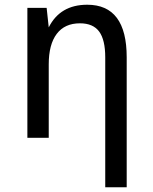

<svg xmlns="http://www.w3.org/2000/svg" viewBox="-20 -580 642 808"><path d="M422.9 -338.9Q422.9 -412.6 397.2 -447.3Q371.6 -481.9 316.4 -481.9Q252.4 -481.9 218.8 -437.5Q185.1 -393.1 185.1 -309.1V0H95.2V-546.9H176.3L185.1 -464.8Q232.9 -560.1 347.2 -560.1Q513.2 -560.1 513.2 -338.9V208H422.9Z"/></svg>

Font: Vazir Code Hack
Style: Code-Hack
Weight: 400
Foundry: DejaVu fonts team - Redesigned by Saber Rastikerdar
Version: Version 1.1.2